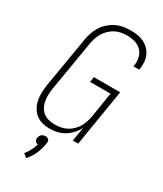

<svg xmlns="http://www.w3.org/2000/svg" viewBox="-237 -830 974 1147"><g transform="rotate(30 250.0 -256.5)"><path d="M182 8Q155 8 130.5 1.5Q106 -5 86.5 -20.5Q67 -36 55 -58Q43 -80 38 -105Q33 -130 34 -157Q35 -184 39 -210L97 -555Q101 -580 109 -604.5Q117 -629 131 -651.5Q145 -674 165.5 -692.5Q186 -711 209.5 -722.5Q233 -734 258.5 -738.5Q284 -743 309 -743Q333 -743 356.5 -739.5Q380 -736 400.5 -726Q421 -716 437 -700Q453 -684 462 -663.5Q471 -643 473 -619.5Q475 -596 471 -572L470 -565H430L431 -570Q436 -599 430 -626Q424 -653 405.5 -672Q387 -691 360.5 -698.5Q334 -706 306 -706Q286 -706 265 -702Q244 -698 225 -688Q206 -678 190 -662.5Q174 -647 163 -628.5Q152 -610 145.5 -590Q139 -570 136 -549L78 -204Q75 -183 74.5 -161.5Q74 -140 78 -119.5Q82 -99 91.5 -81.5Q101 -64 117 -51.5Q133 -39 153.5 -34Q174 -29 196 -29Q216 -29 236 -32.5Q256 -36 275 -45.5Q294 -55 310 -70Q326 -85 337 -103Q348 -121 354.5 -140.5Q361 -160 365 -180L393 -355H252L258 -391H439L375 0H338L354 -97Q342 -73 323.5 -52.5Q305 -32 282 -18Q259 -4 233 2Q207 8 182 8ZM149 230 124 210Q140 191 151 169Q162 147 169 124Q163 124 158 121.5Q153 119 150 114.5Q147 110 145.5 104Q144 98 145 92Q147 85 150 78.5Q153 72 158.5 67.5Q164 63 170.5 61Q177 59 184 59Q191 59 196.5 61Q202 63 206.5 67.5Q211 72 212 78.5Q213 85 211 92Q206 128 191 164Q176 200 149 230Z"/></g></svg>

Font: Iosevka Extralight Oblique
Style: Regular
Weight: 200
Italic angle: -9°
Monospace: yes
Designer: Belleve Invis
Foundry: Belleve Invis
Version: Version 32.5.0; ttfautohint (v1.8.4)